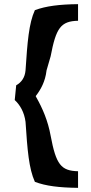

<svg xmlns="http://www.w3.org/2000/svg" viewBox="-20 -750 439 925"><path d="M204 -409V-410L224 -479C250 -616 273 -648 356 -650V-730C267 -729 201 -721 148 -701C119 -638 112 -547 103 -411C100 -376 83 -353 58 -339L51 -268C77 -244 97 -209 103 -163C112 -27 119 62 148 126C200 146 265 154 356 155V75C274 73 250 43 224 -96C211 -168 185 -228 155 -281L152 -287C177 -319 198 -358 204 -409Z"/></svg>

Font: Bluebird
Style: LiExt
Weight: 300
Designer: Jasper
Foundry: Cannot Into Space Fonts
Version: Version 0.98